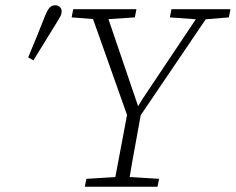

<svg xmlns="http://www.w3.org/2000/svg" viewBox="-20 -709 895 729"><path d="M87 -491Q104 -531 120 -571Q136 -611 152 -651Q158 -665 163 -673Q168 -681 174.5 -685Q181 -689 188 -689Q200 -689 207 -682.5Q214 -676 214 -666Q214 -656 209 -646.5Q204 -637 192 -618Q171 -583 149.5 -549Q128 -515 107 -480ZM252 -643 258 -674H498L492 -643L372 -635H355ZM302 0 308 -30 439 -38H455L584 -30L578 0ZM470 -251 320 -674H379L508 -295H498L521 -333L749 -674H787L501 -252ZM411 0 467 -297H519Q510 -248 501 -198.5Q492 -149 483 -99.5Q474 -50 466 0ZM625 -643 631 -674H855L849 -643L752 -635H735Z"/></svg>

Font: Source Serif 4 18pt Light
Style: Italic
Weight: 300
Italic angle: -12°
Designer: Frank Grießhammer
Foundry: Adobe Systems Incorporated
Version: Version 4.004;hotconv 1.0.116;makeotfexe 2.5.65601